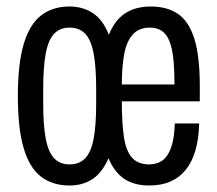

<svg xmlns="http://www.w3.org/2000/svg" viewBox="-20 -559 669 591"><path d="M194 12Q142 12 106.5 -15Q71 -42 53 -102.5Q35 -163 35 -263Q35 -363 53 -423.5Q71 -484 106.5 -511.5Q142 -539 194 -539Q235 -539 266 -518.5Q297 -498 315 -452Q334 -498 366 -518.5Q398 -539 444 -539Q494 -539 527.5 -516.5Q561 -494 578 -440.5Q595 -387 595 -294V-247H355Q355 -180 361.5 -137Q368 -94 386.5 -73.5Q405 -53 439 -53Q456 -53 470.5 -59.5Q485 -66 495 -81Q505 -96 511 -120Q517 -144 518 -179H593Q592 -132 581.5 -96Q571 -60 551.5 -36Q532 -12 504 0Q476 12 439 12Q393 12 362.5 -8.5Q332 -29 314 -72Q295 -28 265 -8Q235 12 194 12ZM194 -53Q224 -53 242 -71.5Q260 -90 268 -131Q276 -172 276 -241V-285Q276 -354 268 -395.5Q260 -437 242 -455.5Q224 -474 194 -474Q165 -474 147 -455.5Q129 -437 121 -395.5Q113 -354 113 -285V-241Q113 -172 121 -131Q129 -90 147 -71.5Q165 -53 194 -53ZM355 -299H517Q517 -346 513.5 -378.5Q510 -411 501.5 -432.5Q493 -454 478 -464Q463 -474 441 -474Q407 -474 388 -452Q369 -430 362 -391Q355 -352 355 -299Z"/></svg>

Font: Archivo ExtraCondensed
Style: Regular
Weight: 400
Width: 2
Designer: Hector Gatti
Foundry: Omnibus-Type
Version: Version 2.001